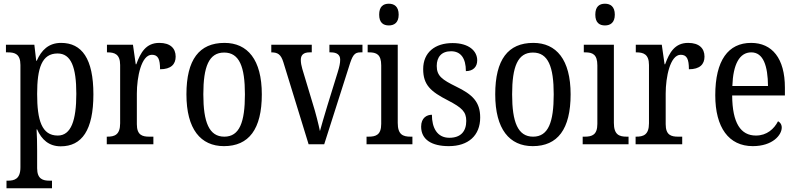

<svg xmlns="http://www.w3.org/2000/svg" viewBox="-20 -777 4288 1034"><path d="M15 237H260V196H247C212 196 180 188 180 129V34C180 -6 179 -48 177 -80H180C204 -25 244 11 307 11C421 11 483 -76 483 -269C483 -461 421 -546 309 -546C242 -546 203 -507 178 -450H175L165 -536H12V-495H23C60 -495 90 -486 90 -427V124C90 187 58 196 22 196H15ZM291 -47C205 -47 180 -129 180 -271C180 -410 205 -489 290 -489C363 -489 391 -415 391 -272C391 -129 363 -47 291 -47Z M555 0H806V-41H784C747 -41 717 -49 717 -108V-273C717 -362 741 -482 798 -482C831 -482 842 -459 842 -404C901 -404 926 -431 926 -472C926 -517 897 -546 838 -546C766 -546 737 -494 714 -431H711L696 -536H556V-495H559C596 -495 627 -486 627 -427V-113C627 -50 596 -41 558 -41H555Z M1186 10C1320 10 1390 -81 1390 -269C1390 -456 1313 -546 1189 -546C1053 -546 984 -456 984 -269C984 -81 1061 10 1186 10ZM1188 -41C1106 -41 1075 -119 1075 -269C1075 -418 1105 -494 1187 -494C1269 -494 1299 -418 1299 -269C1299 -119 1270 -41 1188 -41Z M1506 -442 1642 0H1726L1859 -417C1878 -479 1888 -495 1921 -495H1932V-536H1754V-495H1762C1794 -495 1812 -482 1812 -456C1812 -437 1808 -418 1799 -389L1743 -208C1726 -152 1710 -97 1703 -71C1696 -105 1680 -170 1664 -220L1608 -406C1603 -423 1600 -439 1600 -455C1600 -480 1614 -495 1647 -495H1659V-536H1441V-495C1476 -495 1493 -484 1506 -442Z M2074 -640C2103 -640 2127 -655 2127 -698C2127 -742 2103 -757 2074 -757C2044 -757 2022 -742 2022 -698C2022 -655 2044 -640 2074 -640ZM1954 0H2201V-41H2191C2150 -41 2122 -52 2122 -115V-536H1960V-495H1968C2007 -495 2033 -484 2033 -425V-110C2033 -51 2005 -41 1965 -41H1954Z M2397 10C2502 10 2566 -47 2566 -144C2566 -228 2525 -268 2436 -311C2361 -348 2332 -368 2332 -422C2332 -469 2357 -501 2409 -501C2461 -501 2489 -464 2489 -394C2528 -394 2550 -417 2550 -452C2550 -502 2506 -545 2417 -545C2323 -545 2259 -495 2259 -405C2259 -320 2299 -284 2393 -236C2468 -197 2491 -175 2491 -126C2491 -69 2461 -35 2400 -35C2334 -35 2306 -89 2306 -159C2279 -159 2248 -143 2248 -95C2248 -25 2305 10 2397 10Z M2849 10C2983 10 3053 -81 3053 -269C3053 -456 2976 -546 2852 -546C2716 -546 2647 -456 2647 -269C2647 -81 2724 10 2849 10ZM2851 -41C2769 -41 2738 -119 2738 -269C2738 -418 2768 -494 2850 -494C2932 -494 2962 -418 2962 -269C2962 -119 2933 -41 2851 -41Z M3238 -640C3267 -640 3291 -655 3291 -698C3291 -742 3267 -757 3238 -757C3208 -757 3186 -742 3186 -698C3186 -655 3208 -640 3238 -640ZM3118 0H3365V-41H3355C3314 -41 3286 -52 3286 -115V-536H3124V-495H3132C3171 -495 3197 -484 3197 -425V-110C3197 -51 3169 -41 3129 -41H3118Z M3403 0H3654V-41H3632C3595 -41 3565 -49 3565 -108V-273C3565 -362 3589 -482 3646 -482C3679 -482 3690 -459 3690 -404C3749 -404 3774 -431 3774 -472C3774 -517 3745 -546 3686 -546C3614 -546 3585 -494 3562 -431H3559L3544 -536H3404V-495H3407C3444 -495 3475 -486 3475 -427V-113C3475 -50 3444 -41 3406 -41H3403Z M4034 10C4141 10 4190 -50 4190 -90C4190 -108 4180 -119 4170 -124C4149 -83 4110 -47 4051 -47C3969 -47 3924 -114 3923 -263H4207V-305C4207 -463 4138 -546 4025 -546C3902 -546 3832 -452 3832 -264C3832 -90 3905 10 4034 10ZM4116 -314H3924C3928 -430 3962 -495 4026 -495C4091 -495 4115 -422 4116 -314Z"/></svg>

Font: Noto Serif Sinhala Condensed
Style: Regular
Weight: 400
Width: 3
Designer: Jelle Bosma - Monotype Design Team
Foundry: Monotype Imaging Inc.
Version: Version 2.007